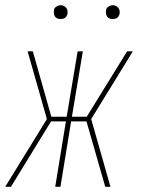

<svg xmlns="http://www.w3.org/2000/svg" viewBox="-28 -717 548 737"><path d="M14 0H-8L152 -260L78 -520H98L169 -269H228L270 -520H290L248 -269H305L460 -520H482L322 -260L396 0H376L304 -251H245L204 0H184L225 -251H168ZM404 -644Q398 -644 392.5 -646Q387 -648 383.5 -653Q380 -658 379 -664Q378 -670 379 -676Q379 -681 381.5 -685Q384 -689 388 -691.5Q392 -694 396 -695.5Q400 -697 405 -697Q411 -697 416.5 -694.5Q422 -692 426 -687Q430 -682 431 -676Q432 -670 431 -664Q430 -659 427.5 -655Q425 -651 421.5 -648.5Q418 -646 413.5 -645Q409 -644 404 -644ZM204 -644Q198 -644 192.5 -646Q187 -648 183.5 -653Q180 -658 179 -664Q178 -670 179 -676Q179 -681 181.5 -685Q184 -689 188 -691.5Q192 -694 196 -695.5Q200 -697 205 -697Q211 -697 216.5 -694.5Q222 -692 226 -687Q230 -682 231 -676Q232 -670 231 -664Q230 -659 227.5 -655Q225 -651 221.5 -648.5Q218 -646 213.5 -645Q209 -644 204 -644Z"/></svg>

Font: Iosevka Curly Thin
Style: Italic
Weight: 100
Italic angle: -9°
Monospace: yes
Designer: Belleve Invis
Foundry: Belleve Invis
Version: Version 22.1.2; ttfautohint (v1.8.4)